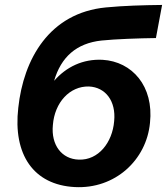

<svg xmlns="http://www.w3.org/2000/svg" viewBox="-20 -747 676 777"><path d="M282 10C446 19 573 -100 587 -250C603 -398 515 -498 395 -505C315 -509 248 -476 199 -420C227 -516 289 -572 391 -583C450 -589 540 -592 611 -593L636 -727C556 -726 483 -724 409 -717C179 -695 75 -507 54 -311C32 -121 116 1 282 10ZM299 -101C230 -103 186 -160 194 -241C201 -332 262 -399 340 -397C407 -394 450 -338 442 -257C435 -170 378 -98 299 -101Z"/></svg>

Font: Fixel Display
Style: Bold Italic
Weight: 700
Italic angle: -10°
Designer: AlfaBravo + MacPaw
Foundry: Kyrylo Tkachov, Marchela Mozhyna, Serhii Makarenko, Maria Weinstein, Zakhar Kryvoshyya
Version: Version 1.210;Glyphs 3.2 (3217)